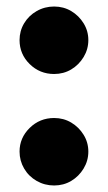

<svg xmlns="http://www.w3.org/2000/svg" viewBox="-20 -553 331 589"><path d="M146 -326Q146 -326 146 -326Q146 -326 146 -326Q102 -326 71 -356.5Q40 -387 40 -430Q40 -458 54 -481.5Q68 -505 92.5 -519Q117 -533 146 -533Q175 -533 198.5 -519Q222 -505 236.5 -481.5Q251 -458 251 -430Q251 -402 236.5 -378Q222 -354 198.5 -340Q175 -326 146 -326ZM146 16Q146 16 146 16Q146 16 146 16Q117 16 92.5 2Q68 -12 54 -36Q40 -60 40 -88Q40 -130 71 -160.5Q102 -191 146 -191Q175 -191 198.5 -177Q222 -163 236.5 -139.5Q251 -116 251 -88Q251 -60 236.5 -36Q222 -12 198.5 2Q175 16 146 16Z"/></svg>

Font: Tilt Warp
Style: Regular
Weight: 400
Designer: Andy Clymer
Foundry: Andy Clymer
Version: Version 1.000